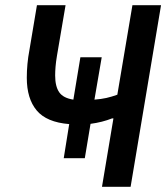

<svg xmlns="http://www.w3.org/2000/svg" viewBox="-20 -718 640 738"><path d="M246 -241Q159 -248 121 -293.5Q83 -339 83 -419Q83 -445 85.5 -472Q88 -499 93 -525L122 -698H232L199 -504Q195 -480 193.5 -461.5Q192 -443 192 -428Q192 -386 207.5 -363.5Q223 -341 262 -335L289 -498H371L343 -335Q369 -337 389 -341.5Q409 -346 431 -354L489 -698H599L482 0H372L416 -263H411Q373 -248 328 -242L306 -110H225Z"/></svg>

Font: IBM Plex Mono Medium
Style: Italic
Weight: 500
Italic angle: -9°
Monospace: yes
Designer: Mike Abbink, Paul van der Laan, Pieter van Rosmalen
Foundry: Bold Monday
Version: Version 2.3